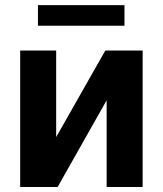

<svg xmlns="http://www.w3.org/2000/svg" viewBox="-20 -748 651 768"><path d="M204.7 -199.6 401.2 -545.9H550.6V0H406.6V-346.9L210.5 0H60.7V-545.9H204.7ZM477.9 -727.5V-645.1H131.8V-727.5Z"/></svg>

Font: Inter V
Style: 
Weight: 400
Designer: Rasmus Andersson
Foundry: rsms
Version: Version 4.000;git-a3f224843